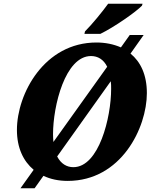

<svg xmlns="http://www.w3.org/2000/svg" viewBox="-20 -951 816 1021"><path d="M429 -771H514C588 -807 705 -889 735 -921L738 -931H555C524 -888 469 -821 432 -784ZM89 50H164L211 -16C249 2 292 11 340 11C624 11 761 -271 761 -456C761 -554 727 -623 674 -666L744 -765H670L623 -699C584 -716 540 -725 493 -725C216 -725 70 -453 70 -260C70 -165 104 -94 159 -48ZM262 -237C262 -389 327 -653 464 -653C500 -653 531 -635 550 -596L264 -196C263 -209 262 -223 262 -237ZM370 -62C335 -62 304 -80 284 -119L569 -519C571 -506 571 -493 571 -478C571 -326 506 -62 370 -62Z"/></svg>

Font: Noto Serif SemiCondensed Black
Style: Italic
Weight: 900
Width: 4
Italic angle: -12°
Designer: Monotype Design Team
Foundry: Monotype Imaging Inc.
Version: Version 2.014